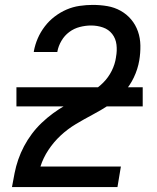

<svg xmlns="http://www.w3.org/2000/svg" viewBox="-20 -763 640 783"><path d="M29 0V-1Q34 -29 39.5 -57Q45 -85 54.5 -112.5Q64 -140 78 -166.5Q92 -193 110 -217Q128 -241 150 -262Q172 -283 196.5 -301Q221 -319 246.5 -333.5Q272 -348 299 -361Q326 -374 352.5 -389Q379 -404 400.5 -425.5Q422 -447 435.5 -474Q449 -501 453 -529V-530Q458 -556 455 -581Q452 -606 437.5 -624.5Q423 -643 400 -651Q377 -659 351 -659Q329 -659 305.5 -653Q282 -647 262.5 -632.5Q243 -618 230.5 -596.5Q218 -575 214 -553V-551H118V-554Q123 -581 134 -606.5Q145 -632 162.5 -655Q180 -678 203 -695.5Q226 -713 251.5 -724Q277 -735 304.5 -739Q332 -743 358 -743Q389 -743 418 -738Q447 -733 472 -719Q497 -705 515 -683.5Q533 -662 542.5 -635Q552 -608 552.5 -577.5Q553 -547 548 -517Q542 -481 525.5 -446.5Q509 -412 482.5 -383.5Q456 -355 423.5 -334Q391 -313 357 -295Q323 -277 289.5 -257Q256 -237 227.5 -210.5Q199 -184 177.5 -151.5Q156 -119 145 -84H473L459 0ZM562 -329H47V-407H562Z"/></svg>

Font: Iosevka Aile Medium
Style: Italic
Weight: 500
Italic angle: -9°
Designer: Belleve Invis
Foundry: Belleve Invis
Version: Version 31.1.0; ttfautohint (v1.8.4)